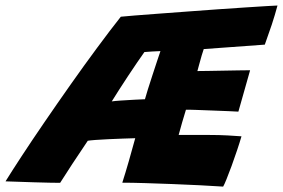

<svg xmlns="http://www.w3.org/2000/svg" viewBox="-92 -670 1048 712"><path d="M735.5 22Q698.5 19.5 649.2 17Q600 14.5 547 12.5Q494 10.5 445.5 9Q397 7.5 361.5 7.5Q373.5 -30 385.5 -71.8Q397.5 -113.5 409.5 -157.5Q389.5 -157 363 -156Q336.5 -155 309.5 -153.8Q282.5 -152.5 262 -151Q241.5 -149.5 233.5 -148Q204 -104.5 175.8 -61.5Q147.5 -18.5 131 8Q118 8 91.5 7.5Q65 7 33.8 6Q2.5 5 -26 4Q-54.5 3 -71.5 2.5Q-49 -34 -11.5 -91.2Q26 -148.5 72.8 -216.8Q119.5 -285 169.5 -356Q219.5 -427 267.8 -492.2Q316 -557.5 356 -608Q370.5 -609.5 407.2 -612.5Q444 -615.5 494.8 -619.2Q545.5 -623 602.5 -627.2Q659.5 -631.5 715.8 -635.5Q772 -639.5 819.5 -642.5Q867 -645.5 898.5 -647.5Q930 -649.5 937 -649.5Q927.5 -614 915.8 -578.5Q904 -543 890 -504.5L663.5 -488Q661 -481.5 656 -464.5Q651 -447.5 646.5 -430.5Q642 -413.5 640 -406.5Q654.5 -406.5 680.5 -407Q706.5 -407.5 736 -408Q765.5 -408.5 792.5 -409Q819.5 -409.5 835.5 -409.5L792 -256Q784 -256.5 756 -257.8Q728 -259 694.2 -260.2Q660.5 -261.5 633 -262.5Q605.5 -263.5 597.5 -263Q592 -245 583.2 -215.2Q574.5 -185.5 570.5 -169.5Q626.5 -169.5 686 -169.5Q720.5 -169.5 752.2 -167.8Q784 -166 803.5 -164.5Q797 -142 787.2 -112.8Q777.5 -83.5 767 -55Q756.5 -26.5 748 -5.5Q739.5 15.5 735.5 22ZM322.5 -294Q332 -295.5 356.5 -297.2Q381 -299 406.5 -300.2Q432 -301.5 445.5 -302Q448.5 -313 456.2 -338Q464 -363 473.5 -391.8Q483 -420.5 491 -445Q499 -469.5 503 -480.5Q492 -480.5 471.5 -479Q451 -477.5 443.5 -477Q433 -462.5 416.5 -438.2Q400 -414 382 -386.8Q364 -359.5 348 -334.5Q332 -309.5 322.5 -294Z"/></svg>

Font: Grandstander ExtraBold
Style: Italic
Weight: 800
Italic angle: -15°
Designer: Tyler Finck
Foundry: Etcetera Type Co
Version: Version 1.200; ttfautohint (v1.8.3)